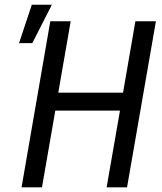

<svg xmlns="http://www.w3.org/2000/svg" viewBox="-20 -802 695 822"><path d="M202.1 -781.7H116.2L61.5 -617.2H118.2ZM436.5 0H523.9L647.5 -710.9H559.6L506.8 -405.3H229.5L282.7 -710.9H195.3L72.3 0H159.7L216.8 -328.6H493.7Z"/></svg>

Font: Roboto Condensed
Style: Italic
Weight: 400
Designer: Google
Version: Version 1.000;PS 001.000;hotconv 1.0.88;makeotf.lib2.5.64775